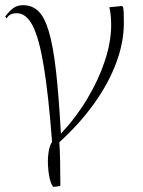

<svg xmlns="http://www.w3.org/2000/svg" viewBox="-20 -538 550 741"><path d="M185 183Q176 171 171 147.5Q166 124 165 97Q164 70 168 46Q172 22 181 10Q167 -173 149 -282Q131 -391 106 -439Q81 -487 45 -487Q16 -487 6 -467L0 -474Q19 -499 34 -508.5Q49 -518 69 -518Q104 -518 128 -495Q152 -472 168.5 -416.5Q185 -361 196 -265Q207 -169 215 -22Q274 -85 317.5 -158Q361 -231 385 -304Q409 -377 409 -441Q409 -459 407.5 -476.5Q406 -494 402 -510L451 -515L455 -511Q457 -501 457.5 -486.5Q458 -472 458 -448Q458 -375 428.5 -295.5Q399 -216 343 -138Q287 -60 209 11Q211 36 212 84Q213 132 213 179Q211 180 202 181.5Q193 183 185 183Z"/></svg>

Font: Display Extralight
Style: Regular
Weight: 200
Designer: Latin by Veronika Burian and Jose Scaglione. Greek by Irene Vlachou. Cyrillic by Vera Evstafieva.
Foundry: TypeTogether
Version: Version 3.002